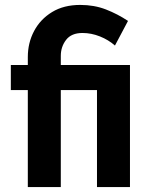

<svg xmlns="http://www.w3.org/2000/svg" viewBox="-20 -760 608 780"><path d="M93 -394H24V-496H93V-528Q93 -586 118.5 -634Q144 -682 191.5 -711Q239 -740 306 -740Q363 -740 410.5 -721.5Q458 -703 500 -675L447 -575Q421 -598 386 -612Q351 -626 315 -626Q270 -626 248.5 -598Q227 -570 227 -533V-496H508V0H374V-394H227V0H93Z"/></svg>

Font: Raleway
Style: Bold
Weight: 700
Designer: Matt McInerney, Pablo Impallari, Rodrigo Fuenzalida
Foundry: Matt McInerney, Pablo Impallari, Rodrigo Fuenzalida
Version: Version 4.026